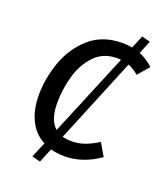

<svg xmlns="http://www.w3.org/2000/svg" viewBox="-125 -680 721 836"><g transform="rotate(20 235.5 -262.0)"><path d="M376 -459 214 -65Q234 -60 254 -60Q287 -60 315.5 -70Q344 -80 378 -101L412 -43Q334 12 249 12Q217 12 185 4L158 70L119 60L149 -11Q103 -35 78.5 -84Q54 -133 54 -202Q54 -278 81.5 -355.5Q109 -433 168.5 -485.5Q228 -538 319 -538Q346 -538 365 -534L390 -594L429 -584L404 -523Q439 -509 469 -481L424 -429Q402 -448 376 -459ZM338 -467Q332 -468 320 -468Q256 -468 216 -425.5Q176 -383 158.5 -321Q141 -259 141 -196Q141 -117 179 -84Z"/></g></svg>

Font: FiraGO Book
Style: Italic
Weight: 350
Italic angle: -8°
Designer: bBox Type GmbH
Foundry: bBox Type GmbH
Version: Version 1.001